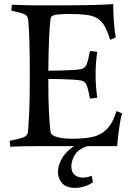

<svg xmlns="http://www.w3.org/2000/svg" viewBox="-20 -711 648 934"><path d="M453 -236 418 -231Q408 -281 401 -298Q394 -315 375 -319Q363 -322 337 -323.5Q311 -325 279 -326Q247 -327 215 -327Q215 -224 218 -168Q221 -112 223.5 -90Q226 -68 226 -68Q231 -50 263 -43Q295 -36 327 -36Q379 -36 421 -43Q463 -50 495 -78.5Q527 -107 547 -171L574 -159Q568 -141 563 -110Q558 -79 554.5 -48.5Q551 -18 550 0H150Q113 0 87.5 0.5Q62 1 30 3L27 -26Q72 -35 93 -42.5Q114 -50 116 -69Q116 -69 118 -92.5Q120 -116 122.5 -175Q125 -234 125 -342Q125 -450 123 -509.5Q121 -569 119 -592.5Q117 -616 117 -616Q115 -635 97.5 -642.5Q80 -650 35 -659L38 -688Q70 -687 92 -686Q114 -685 151 -685Q216 -685 288.5 -685Q361 -685 425.5 -686.5Q490 -688 531 -691V-676Q531 -655 532.5 -627Q534 -599 537 -572.5Q540 -546 543 -529L516 -517Q503 -559 488.5 -584.5Q474 -610 452.5 -622.5Q431 -635 398.5 -639Q366 -643 318 -643Q282 -643 255.5 -640Q229 -637 226 -621Q226 -621 223.5 -597Q221 -573 218.5 -517.5Q216 -462 215 -367Q247 -367 279 -368Q311 -369 337 -370.5Q363 -372 375 -375Q394 -380 401 -396.5Q408 -413 418 -463L453 -459Q449 -432 447 -404Q445 -376 445 -348Q445 -320 447 -292Q449 -264 453 -236ZM426 144 432 176Q391 203 345 203Q303 203 282.5 180.5Q262 158 262 126Q262 97 277.5 66.5Q293 36 324.5 11Q356 -14 404 -26V0Q358 16 342.5 45Q327 74 327 97Q327 126 343 139.5Q359 153 383 153Q404 153 426 144Z"/></svg>

Font: Average
Style: Regular
Weight: 400
Designer: Eduardo Tunni
Foundry: Eduardo Rodriguez Tunni
Version: Version 1.003; ttfautohint (v1.8.4.7-5d5b)